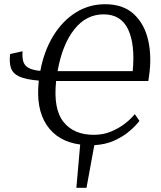

<svg xmlns="http://www.w3.org/2000/svg" viewBox="-20 -679 761 910"><path d="M342 211 360 6Q254 -8 201.5 -86Q149 -164 164 -297Q103 -302 72 -316Q41 -330 32 -356.5Q23 -383 28 -423L87 -436Q85 -410 89.5 -390.5Q94 -371 112.5 -359Q131 -347 171 -343Q189 -438 232.5 -509Q276 -580 339 -619.5Q402 -659 478 -659Q564 -659 614.5 -612Q665 -565 682.5 -487.5Q700 -410 686 -316L683 -295H246Q232 -162 281 -101Q330 -40 424 -40Q469 -40 505 -55Q541 -70 566.5 -89Q592 -108 605.5 -123Q619 -138 619 -138L641 -106Q641 -106 627.5 -90Q614 -74 587 -52Q560 -30 520 -12Q480 6 427 9L390 211ZM471 -611Q388 -611 331.5 -539Q275 -467 253 -342H609Q621 -467 587.5 -539Q554 -611 471 -611Z"/></svg>

Font: Arsenal SC
Style: Italic
Weight: 400
Italic angle: -9.10001°
Designer: Andrij Shevchenko
Foundry: Stairsfor
Version: Version 2.001; ttfautohint (v1.8.4.7-5d5b)